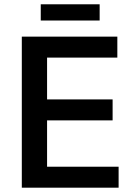

<svg xmlns="http://www.w3.org/2000/svg" viewBox="-20 -870 615 890"><path d="M168.9 -850.1H441.9V-774.9H168.9ZM81.1 0V-700.2H523.9V-603H198.2V-409.2H502V-312H198.2V-97.2H529.8V0Z"/></svg>

Font: Post Grotesk Medium
Style: Medium
Weight: 500
Version: Version 1.0